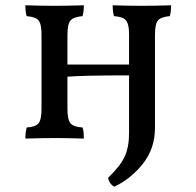

<svg xmlns="http://www.w3.org/2000/svg" viewBox="-20 -522 743 726"><path d="M627 -502Q627 -476 622 -461Q588 -458 577 -444.5Q566 -431 566 -390V-39Q566 40 520 97.5Q474 155 412 184Q403 179 396.5 170Q390 161 389 150Q434 107 451 71Q468 35 468 -19V-237Q294 -237 235 -232V-111Q235 -70 246.5 -56Q258 -42 292 -40Q297 -28 297 2Q235 0 189 0Q138 0 76 2Q76 -22 81 -40Q114 -42 125.5 -55.5Q137 -69 137 -111V-390Q137 -431 126 -444.5Q115 -458 81 -461Q76 -474 76 -502Q136 -500 187 -500Q231 -500 297 -502Q297 -476 292 -461Q258 -458 246.5 -444.5Q235 -431 235 -390V-278H468V-390Q468 -418 463 -432.5Q458 -447 446.5 -453Q435 -459 411 -461Q406 -478 406 -502Q466 -500 518 -500Q561 -500 627 -502Z"/></svg>

Font: Vollkorn SC
Style: Regular
Weight: 400
Designer: Friedrich Althausen
Foundry: Friedrich Althausen
Version: Version 4.015